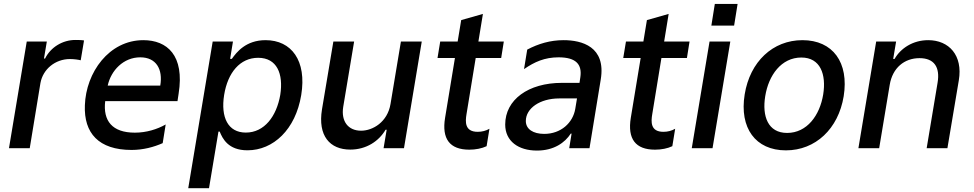

<svg xmlns="http://www.w3.org/2000/svg" viewBox="-20 -758 4982 982"><path d="M25.9 0H132.1L186.8 -333.1C199.6 -404.5 262.8 -456 337.7 -456C360.1 -456 384.6 -452.1 392.8 -449.6L409.8 -551.1C398.8 -553.3 378.6 -553.6 365.1 -553.6C301.1 -553.6 239.7 -517.4 210.6 -458.8H204.9L219.5 -545.5H116.8Z M713.1 -552.6C537.6 -552.6 419.7 -387.4 414.1 -219.5C408.4 -77.4 484.4 8.9 653.1 8.9C712.4 8.9 767.4 -6 812.1 -25.9L827.4 -121.4C783.7 -96.6 728.3 -79.5 669.7 -79.5C554 -79.5 506 -139.9 518.1 -240.8H887.8L893.5 -278.4C925.1 -475.5 834.2 -552.6 713.1 -552.6ZM799.7 -320.3H530.9C547.6 -397.4 611.2 -464.8 697.4 -464.8C779.1 -464.8 813.9 -403.8 799.7 -320.3Z M942.8 204.5H1049L1097.3 -84.9H1103.7C1117.9 -50.1 1146.3 10.7 1245.7 10.7C1377.8 10.7 1491.5 -95.2 1520.6 -271.7C1549.7 -448.5 1470.2 -552.6 1338.4 -552.6C1237.2 -552.6 1190 -490.8 1165.8 -457H1157L1171.5 -545.5H1067.8ZM1126.4 -272.7C1144.9 -386.7 1207.7 -462.4 1300.4 -462.4C1396.3 -462.4 1430.4 -381 1413.4 -272.7C1394.5 -163.4 1332.4 -79.9 1237.2 -79.9C1146 -79.9 1108 -158 1126.4 -272.7Z M1977.3 -226.2C1962 -133.5 1886.4 -89.5 1826.7 -89.5C1761 -89.5 1723.7 -137.1 1735.4 -211.3L1791.2 -545.5H1685L1626.8 -198.5C1604.8 -63.2 1666.9 7.1 1771.7 7.1C1853.7 7.1 1918 -36.2 1952.1 -94.5H1957.7L1941.8 0H2046.2L2137.1 -545.5H2030.5Z M2413 -461.3H2543.3L2556.8 -545.5H2426.8L2449.9 -686.8L2338.8 -655.2L2320.7 -545.5H2231.5L2217.7 -461.3H2306.8L2256.4 -155.5C2238.6 -47.6 2280.2 7.5 2380.3 7.5C2412.6 7.5 2444.2 1.4 2468.8 -10.3L2483.3 -99.4C2465.2 -89.1 2445.3 -83.8 2423.3 -83.8C2356.2 -83.8 2359.4 -135.3 2366.1 -174.7Z M2726.2 12.1C2813.6 12.1 2869.7 -28.8 2899.1 -74.6H2903.4L2891.3 0H2995L3052.6 -351.6C3080.3 -519.9 2955.3 -552.6 2862.6 -552.6C2794.4 -552.6 2733.7 -534.4 2676.5 -504.3L2660.2 -404.5C2713.8 -441.4 2765.6 -464.8 2837 -464.8C2928.3 -464.8 2957.7 -426.8 2948.2 -362.9L2943.9 -334.2H2854C2681.8 -334.2 2563.9 -247.9 2563.9 -121.1C2563.9 -35.9 2631.4 12.1 2726.2 12.1ZM2763.5 -73.2C2707 -73.2 2669.4 -97.3 2669.4 -139.2C2669.4 -203.8 2741.1 -254.6 2840.6 -254.6H2931.1L2922.2 -201C2910.2 -130 2849.1 -73.2 2763.5 -73.2Z M3362.9 -461.3H3493.3L3506.7 -545.5H3376.8L3399.9 -686.8L3288.7 -655.2L3270.6 -545.5H3181.5L3167.6 -461.3H3256.7L3206.3 -155.5C3188.6 -47.6 3230.1 7.5 3330.3 7.5C3362.6 7.5 3394.2 1.4 3418.7 -10.3L3433.2 -99.4C3415.1 -89.1 3395.2 -83.8 3373.2 -83.8C3306.1 -83.8 3309.3 -135.3 3316.1 -174.7Z M3636 -737.9 3618.3 -627.1H3734.7L3752.5 -737.9ZM3518.1 0H3624.3L3715.2 -545.5H3609Z M3999.6 11C4150.9 11 4267.8 -99.1 4295.1 -265.6C4322.8 -437.9 4240.1 -552.6 4084.2 -552.6C3932.5 -552.6 3815.7 -442.5 3788.7 -274.9C3761 -103.7 3843.8 11 3999.6 11ZM4005.7 -78.1C3907.7 -78.1 3877.1 -163.7 3893.8 -266C3910.9 -372.9 3975.9 -463.8 4078.5 -463.8C4176.1 -463.8 4206.7 -377.5 4190.3 -274.9C4172.9 -168 4107.6 -78.1 4005.7 -78.1Z M4370.4 0H4476.6L4530.5 -323.9C4544.7 -410.9 4605.5 -460.6 4682.9 -460.6C4757.1 -460.6 4789.1 -415.5 4775.2 -334.2L4719.5 0H4825.6L4883.9 -346.9C4905.5 -474.8 4833.8 -552.6 4727.3 -552.6C4649.1 -552.6 4586.3 -511 4555.4 -456.7H4548.3L4563.2 -545.5H4461.3Z"/></svg>

Font: TID UI Medium
Style: Italic
Weight: 500
Italic angle: -9.39999°
Designer: The TID Project Authors
Foundry: Bakken & Bæck
Version: Version 1.001;hotconv 1.0.109;makeotfexe 2.5.65596